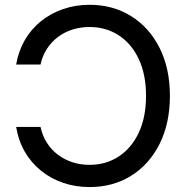

<svg xmlns="http://www.w3.org/2000/svg" viewBox="-20 -758 767 789"><path d="M348.1 -738.3Q443.8 -738.3 518.6 -691.9Q593.3 -645.5 635.7 -561.3Q678.2 -477.1 678.2 -364.3Q678.2 -251 635.7 -166.5Q593.3 -82 518.8 -35.6Q444.3 10.7 348.1 10.7Q290.5 10.7 239.7 -6.6Q189 -23.9 148.7 -56.4Q108.4 -88.9 82 -134.3Q55.7 -179.7 46.4 -236.3H146.5Q154.3 -200.2 172.6 -171.4Q190.9 -142.6 217.8 -122.3Q244.6 -102.1 277.6 -91.3Q310.5 -80.6 347.7 -80.6Q415.5 -80.6 468 -115Q520.5 -149.4 550.3 -212.9Q580.1 -276.4 580.1 -364.3Q580.1 -451.7 550.3 -515.1Q520.5 -578.6 468 -612.8Q415.5 -647 347.7 -647Q310.5 -647 277.6 -636.5Q244.6 -626 217.8 -605.7Q190.9 -585.4 172.6 -556.9Q154.3 -528.3 146.5 -492.7H46.4Q55.7 -547.9 81.8 -593Q107.9 -638.2 148.2 -670.7Q188.5 -703.1 239.3 -720.7Q290 -738.3 348.1 -738.3Z"/></svg>

Font: Inter Cardless Tabular
Style: Regular
Weight: 400
Designer: Rasmus Andersson
Foundry: rsms
Version: Version 4.000;git-4fc901f